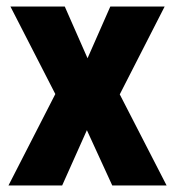

<svg xmlns="http://www.w3.org/2000/svg" viewBox="-20 -570 538 590"><path d="M150 -281 12 -550H179L249 -391L319 -550H486L348 -280L492 0H325L247 -170L171 0H6Z"/></svg>

Font: Noto Sans Devanagari Condensed ExtraBold
Style: Regular
Weight: 800
Width: 3
Designer: Jelle Bosma - Monotype Design Team
Foundry: Monotype Imaging Inc.
Version: Version 2.004; ttfautohint (v1.8.4.7-5d5b)